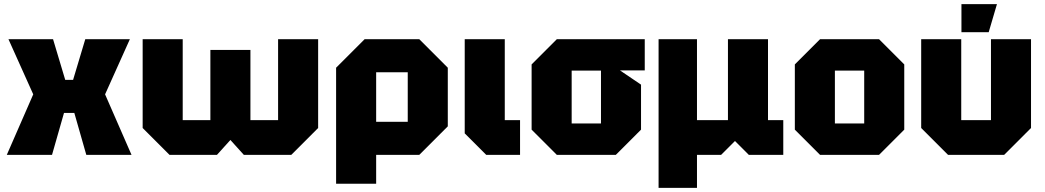

<svg xmlns="http://www.w3.org/2000/svg" viewBox="-20 -750 5060 930"><path d="M13 0 141 -293 21 -560H237L296 -363H334L393 -560H609L489 -293L617 0H398L340 -203H290L232 0Z M1193 -508V-168H1327V-560H1521V-130L1391 0H1161L1096 -72L1031 0H801L671 -130V-560H865V-168H999V-508Z M1608 140V-422L1746 -560H2011L2149 -422V-138L2011 0H1802V140ZM1955 -400H1802V-160H1955Z M2231 -560H2425V-168H2499V0H2335L2231 -104Z M2555 -122V-438L2677 -560H3103V-409H2983L3085 -340V-122L2963 0H2677ZM2749 -152H2891V-408H2749Z M3170 160V-560H3356V-168H3506V-560H3700V-168H3774V0H3607L3540 -67L3473 0H3356V160Z M3830 -122V-438L3952 -560H4238L4360 -438V-122L4238 0H3952ZM4024 -152H4166V-408H4024Z M4974 -560V-130L4844 0H4572L4442 -130V-560H4636V-168H4780V-560ZM4637 -594V-730H4809L4769 -594Z"/></svg>

Font: Tektur ExtraBold
Style: Regular
Weight: 800
Designer: Adam Jagosz
Foundry: Adam Jagosz
Version: Version 1.005;gftools[0.9.30]